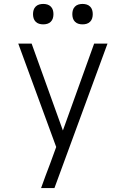

<svg xmlns="http://www.w3.org/2000/svg" viewBox="-20 -957 640 977"><path d="M189 0Q200 -31 211.5 -62Q223 -93 235 -124L266 -209L73 -735H141L300 -293L459 -735H527L257 0ZM400 -833Q389 -833 379 -836Q369 -839 361.5 -846.5Q354 -854 351 -864Q348 -874 348 -885Q348 -896 351 -906Q354 -916 361.5 -923.5Q369 -931 379 -934Q389 -937 400 -937Q411 -937 421 -934Q431 -931 438.5 -923.5Q446 -916 449 -906Q452 -896 452 -885Q452 -874 449 -864Q446 -854 438.5 -846.5Q431 -839 421 -836Q411 -833 400 -833ZM200 -833Q189 -833 179 -836Q169 -839 161.5 -846.5Q154 -854 151 -864Q148 -874 148 -885Q148 -896 151 -906Q154 -916 161.5 -923.5Q169 -931 179 -934Q189 -937 200 -937Q211 -937 221 -934Q231 -931 238.5 -923.5Q246 -916 249 -906Q252 -896 252 -885Q252 -874 249 -864Q246 -854 238.5 -846.5Q231 -839 221 -836Q211 -833 200 -833Z"/></svg>

Font: Iosevka Custom Light Extended
Style: Regular
Weight: 300
Width: 7
Monospace: yes
Designer: Belleve Invis
Foundry: Belleve Invis
Version: Version 11.2.4; ttfautohint (v1.8.4)